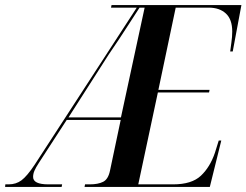

<svg xmlns="http://www.w3.org/2000/svg" viewBox="-77 -734 968 754"><path d="M-57 0 -56 -10H-43Q-14 -10 7.5 -26Q29 -42 59 -87L460 -704H359L361 -714H871L837 -532H827Q828 -541 831.5 -565.5Q835 -590 835 -610Q835 -658 810 -681Q785 -704 743 -704H613L545 -381H746L744 -371H543L466 -10H603Q676 -10 712 -44Q748 -78 767 -134L782 -182H792L747 0H255L257 -10H276Q308 -10 328 -20Q348 -30 355 -64L397 -263H185L76 -95Q63 -75 58 -63Q53 -51 53 -39Q53 -10 113 -10H167L165 0ZM192 -273H398L491 -704H471Q447 -667 428 -637.5Q409 -608 390.5 -580Q372 -552 350 -520Z"/></svg>

Font: Noto Serif Display Condensed SemiBold
Style: Italic
Weight: 600
Width: 3
Italic angle: -12°
Designer: Monotype Design Team
Foundry: Monotype Imaging Inc.
Version: Version 2.009